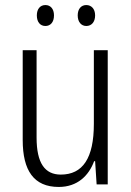

<svg xmlns="http://www.w3.org/2000/svg" viewBox="-20 -731 521 761"><path d="M126 -670C126 -644 139 -628 160 -628C180 -628 194 -643 194 -670C194 -696 180 -711 160 -711C139 -711 126 -695 126 -670ZM288 -670C288 -644 302 -628 322 -628C343 -628 357 -644 357 -670C357 -696 342 -711 322 -711C302 -711 288 -696 288 -670ZM407 -532H352V-240C352 -104 308 -39 221 -39C158 -39 125 -84 125 -186V-532H70V-176C70 -55 114 10 213 10C287 10 332 -35 353 -92H357L363 0H407Z"/></svg>

Font: Noto Sans Hebrew Condensed Light
Style: Regular
Weight: 300
Width: 3
Designer: Monotype Design Team
Foundry: Monotype Imaging Inc.
Version: Version 2.004